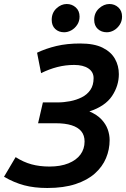

<svg xmlns="http://www.w3.org/2000/svg" viewBox="-46 -924 629 958"><path d="M190 14Q125 14 74.5 0.5Q24 -13 -26 -42L32 -140Q71 -115 111.5 -104Q152 -93 201 -93Q256 -93 295.5 -109Q335 -125 355.5 -153Q376 -181 376 -218Q376 -249 359.5 -269Q343 -289 311 -299Q279 -309 233 -309H144L168 -413H242Q272 -413 303.5 -419Q335 -425 362 -438.5Q389 -452 405 -475.5Q421 -499 421 -534Q421 -565 395 -582.5Q369 -600 324 -600Q281 -600 240 -589.5Q199 -579 159 -559L139 -661Q183 -682 235.5 -694.5Q288 -707 354 -707Q424 -707 466 -686Q508 -665 527.5 -630.5Q547 -596 547 -554Q547 -496 513 -445Q479 -394 400 -368Q438 -352 460 -328.5Q482 -305 491.5 -278.5Q501 -252 501 -225Q501 -178 483 -135Q465 -92 427.5 -58.5Q390 -25 331 -5.5Q272 14 190 14ZM274 -763Q247 -763 229.5 -779.5Q212 -796 212 -825Q212 -860 235.5 -882Q259 -904 287 -904Q313 -904 332 -887Q351 -870 351 -841Q351 -818 339 -800Q327 -782 309.5 -772.5Q292 -763 274 -763ZM487 -763Q460 -763 442 -779.5Q424 -796 424 -825Q424 -860 448 -882Q472 -904 500 -904Q526 -904 544.5 -887Q563 -870 563 -841Q563 -818 551 -800Q539 -782 522 -772.5Q505 -763 487 -763Z"/></svg>

Font: Ubuntu Sans Mono SemiBold
Style: Italic
Weight: 600
Italic angle: -13.5°
Monospace: yes
Designer: Dalton Maag Ltd
Foundry: Dalton Maag Ltd
Version: Version 1.006